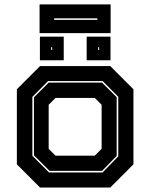

<svg xmlns="http://www.w3.org/2000/svg" viewBox="-20 -834 668 854"><path d="M158 0 55 -103V-437L158 -540H470.5L573.5 -437V-103L470.5 0ZM198 -67H436.5L506 -138.5V-403.5L436.5 -473.5H194L124 -403V-141ZM200.5 -74 131 -143V-401L196.5 -466.5H434L499 -401.5V-140.5L434 -74ZM227 -141.5H401.5L432 -172V-368L401.5 -398.5H227L196.5 -368V-172ZM365.5 -566V-671H471.5V-566ZM157.5 -566V-671H263.5V-566ZM207.5 -612H212V-624H207.5ZM416.5 -612H421V-624H416.5ZM156 -686.5V-814.5H472V-686.5ZM221 -745.5H413V-752.5H221Z"/></svg>

Font: Tourney Thin ExtraBold
Style: Regular
Weight: 800
Version: Version 1.015